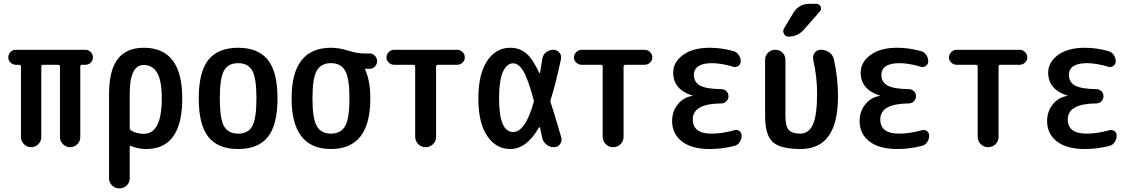

<svg xmlns="http://www.w3.org/2000/svg" viewBox="-20 -785 6040 1024"><path d="M64.5 -439.5Q48.8 -439.5 36.6 -450.7Q24.4 -461.9 24.4 -479Q24.4 -496.1 36.1 -507.8Q47.9 -519.5 64.5 -519.5H435.5Q451.2 -519.5 463.4 -507.8Q475.6 -496.1 475.6 -479Q475.6 -461.9 463.9 -450.7Q452.1 -439.5 435.5 -439.5H417Q408.2 -439.5 408.2 -429.7V-53.7Q408.2 -31.2 392.1 -15.6Q376 0 354 0Q332 0 315.9 -16.1Q299.8 -32.2 299.8 -53.7V-429.7Q299.8 -438.5 291 -439.5H208Q200.2 -439.5 200.2 -429.7V-53.7Q200.2 -31.2 184.1 -15.6Q168 0 146 0Q124 0 107.9 -16.1Q91.8 -32.2 91.8 -53.7V-429.7Q91.8 -438.5 83 -439.5Z M671.9 -285.2V-102.5Q671.9 -93.8 677.7 -89.8Q707 -71.3 747.1 -71.3Q842.8 -71.3 842.8 -259.8Q842.8 -354.5 818.4 -396.5Q793.9 -438.5 746.1 -438.5Q671.9 -438.5 671.9 -285.2ZM561.5 165V-280.3Q561.5 -410.2 607.9 -470.2Q654.3 -530.3 747.1 -530.3Q952.1 -530.3 952.1 -260.3Q952.1 9.8 759.8 9.8Q717.8 9.8 679.7 -5.9Q671.9 -9.8 671.9 -2V165Q671.9 188.5 655.8 204.1Q639.6 219.7 616.7 219.7Q593.8 219.7 577.6 204.1Q561.5 188.5 561.5 165Z M1325.2 -408.7Q1302.7 -448.2 1250 -448.2Q1197.3 -448.2 1174.8 -408.7Q1152.3 -369.1 1152.3 -260.3Q1152.3 -151.4 1174.8 -111.8Q1197.3 -72.3 1250 -72.3Q1302.7 -72.3 1325.2 -111.8Q1347.7 -151.4 1347.7 -260.3Q1347.7 -369.1 1325.2 -408.7ZM1408.2 -54.2Q1356.4 9.8 1250 9.8Q1143.6 9.8 1091.8 -54.2Q1040 -118.2 1040 -260.3Q1040 -402.3 1091.8 -466.3Q1143.6 -530.3 1250 -530.3Q1356.4 -530.3 1408.2 -466.3Q1460 -402.3 1460 -260.3Q1460 -118.2 1408.2 -54.2Z M1820.8 -407.7Q1797.9 -448.2 1745.1 -448.2Q1692.4 -448.2 1669.4 -407.7Q1646.5 -367.2 1646.5 -260.3Q1646.5 -153.3 1669.4 -112.8Q1692.4 -72.3 1745.1 -72.3Q1797.9 -72.3 1820.8 -112.8Q1843.8 -153.3 1843.8 -260.3Q1843.8 -367.2 1820.8 -407.7ZM1745.1 -530.3Q1788.1 -530.3 1835.9 -515.1Q1883.8 -500 1920.9 -500H1951.2Q1967.8 -500 1979.5 -487.8Q1991.2 -475.6 1991.2 -459Q1991.2 -442.4 1979.5 -430.2Q1967.8 -418 1951.2 -418H1928.7H1926.8V-416Q1955.1 -354.5 1955.1 -259.8Q1955.1 9.8 1745.1 9.8Q1535.2 9.8 1535.2 -260.3Q1535.2 -530.3 1745.1 -530.3Z M2082 -439.5Q2065.4 -439.5 2053.2 -451.2Q2041 -462.9 2041 -478.5Q2041 -495.1 2053.7 -507.3Q2066.4 -519.5 2082 -519.5H2418Q2433.6 -519.5 2446.3 -507.8Q2459 -496.1 2459 -478.5Q2459 -462.9 2446.8 -451.2Q2434.6 -439.5 2418 -439.5H2314.5Q2306.6 -439.5 2305.7 -429.7V-55.7Q2305.7 -32.2 2289.6 -16.1Q2273.4 0 2250 0Q2226.6 0 2210.4 -16.6Q2194.3 -33.2 2194.3 -55.7V-429.7Q2194.3 -438.5 2185.5 -439.5Z M2716.8 -447.3Q2682.6 -447.3 2662.1 -401.4Q2641.6 -355.5 2641.6 -259.8Q2641.6 -81.1 2716.8 -81.1Q2781.2 -81.1 2825.2 -236.3Q2828.1 -243.2 2826.2 -252Q2795.9 -365.2 2771 -406.2Q2746.1 -447.3 2716.8 -447.3ZM2701.2 9.8Q2626 9.8 2578.6 -59.6Q2531.2 -128.9 2531.2 -259.8Q2531.2 -388.7 2577.6 -459.5Q2624 -530.3 2701.2 -530.3Q2749 -530.3 2783.7 -502.9Q2818.4 -475.6 2855.5 -397.5Q2856.4 -395.5 2858.4 -395Q2860.4 -394.5 2860.4 -397.5Q2867.2 -435.5 2872.1 -469.7Q2875 -492.2 2892.1 -505.9Q2909.2 -519.5 2930.7 -519.5Q2950.2 -519.5 2963.4 -504.4Q2976.6 -489.3 2971.7 -468.8Q2944.3 -339.8 2917 -253.9Q2914.1 -246.1 2917 -238.3Q2933.6 -188.5 2973.6 -51.8Q2978.5 -32.2 2966.8 -16.1Q2955.1 0 2934.6 0Q2911.1 0 2893.1 -15.1Q2875 -30.3 2871.1 -52.7Q2862.3 -93.8 2860.4 -103.5Q2858.4 -109.4 2853.5 -103.5Q2788.1 9.8 2701.2 9.8Z M3082 -439.5Q3065.4 -439.5 3053.2 -451.2Q3041 -462.9 3041 -478.5Q3041 -495.1 3053.7 -507.3Q3066.4 -519.5 3082 -519.5H3418Q3433.6 -519.5 3446.3 -507.8Q3459 -496.1 3459 -478.5Q3459 -462.9 3446.8 -451.2Q3434.6 -439.5 3418 -439.5H3314.5Q3306.6 -439.5 3305.7 -429.7V-55.7Q3305.7 -32.2 3289.6 -16.1Q3273.4 0 3250 0Q3226.6 0 3210.4 -16.6Q3194.3 -33.2 3194.3 -55.7V-429.7Q3194.3 -438.5 3185.5 -439.5Z M3671.9 -273.4Q3673.8 -273.4 3673.8 -274.4Q3673.8 -275.4 3671.9 -275.4Q3570.3 -308.6 3570.3 -397.5Q3570.3 -453.1 3622.6 -491.7Q3674.8 -530.3 3765.6 -530.3Q3827.1 -530.3 3890.6 -512.7Q3908.2 -508.8 3919.4 -492.7Q3930.7 -476.6 3930.7 -458Q3930.7 -443.4 3918.9 -434.1Q3907.2 -424.8 3891.6 -428.7Q3831.1 -447.3 3778.3 -448.2Q3681.6 -448.2 3680.7 -385.7Q3680.7 -346.7 3713.9 -328.6Q3747.1 -310.5 3827.1 -309.6Q3842.8 -309.6 3854 -298.8Q3865.2 -288.1 3865.2 -272Q3865.2 -255.9 3854 -244.6Q3842.8 -233.4 3827.1 -233.4Q3674.8 -232.4 3674.8 -148.4Q3674.8 -72.3 3774.4 -72.3Q3832 -72.3 3897.5 -90.8Q3912.1 -94.7 3923.8 -85.9Q3935.5 -77.1 3935.5 -61.5Q3935.5 -43 3924.8 -26.9Q3914.1 -10.7 3896.5 -6.8Q3831.1 9.8 3765.6 9.8Q3668.9 9.8 3616.7 -30.8Q3564.5 -71.3 3564.5 -139.6Q3564.5 -189.5 3594.2 -227.5Q3624 -265.6 3671.9 -273.4Z M4250 9.8Q4141.6 9.8 4101.1 -27.8Q4060.5 -65.4 4060.5 -165V-465.8Q4060.5 -488.3 4076.2 -503.9Q4091.8 -519.5 4114.7 -519.5Q4137.7 -519.5 4153.3 -503.9Q4168.9 -488.3 4168.9 -465.8V-165Q4168.9 -112.3 4186.5 -92.3Q4204.1 -72.3 4248 -72.3Q4293 -72.3 4315.4 -120.6Q4337.9 -168.9 4337.9 -289.1Q4337.9 -373 4317.4 -465.8Q4312.5 -487.3 4324.7 -503.4Q4336.9 -519.5 4358.4 -519.5Q4383.8 -519.5 4403.3 -505.4Q4422.9 -491.2 4427.7 -466.8Q4449.2 -372.1 4449.2 -269.5Q4449.2 9.8 4250 9.8ZM4296.9 -764.6H4333Q4349.6 -764.6 4356.4 -750Q4363.3 -735.4 4351.6 -722.7L4267.6 -627Q4235.4 -589.8 4184.6 -589.8Q4168.9 -589.8 4161.1 -604.5Q4153.3 -619.1 4161.1 -632.8L4210.9 -715.8Q4240.2 -764.6 4296.9 -764.6Z M4671.9 -273.4Q4673.8 -273.4 4673.8 -274.4Q4673.8 -275.4 4671.9 -275.4Q4570.3 -308.6 4570.3 -397.5Q4570.3 -453.1 4622.6 -491.7Q4674.8 -530.3 4765.6 -530.3Q4827.1 -530.3 4890.6 -512.7Q4908.2 -508.8 4919.4 -492.7Q4930.7 -476.6 4930.7 -458Q4930.7 -443.4 4918.9 -434.1Q4907.2 -424.8 4891.6 -428.7Q4831.1 -447.3 4778.3 -448.2Q4681.6 -448.2 4680.7 -385.7Q4680.7 -346.7 4713.9 -328.6Q4747.1 -310.5 4827.1 -309.6Q4842.8 -309.6 4854 -298.8Q4865.2 -288.1 4865.2 -272Q4865.2 -255.9 4854 -244.6Q4842.8 -233.4 4827.1 -233.4Q4674.8 -232.4 4674.8 -148.4Q4674.8 -72.3 4774.4 -72.3Q4832 -72.3 4897.5 -90.8Q4912.1 -94.7 4923.8 -85.9Q4935.5 -77.1 4935.5 -61.5Q4935.5 -43 4924.8 -26.9Q4914.1 -10.7 4896.5 -6.8Q4831.1 9.8 4765.6 9.8Q4668.9 9.8 4616.7 -30.8Q4564.5 -71.3 4564.5 -139.6Q4564.5 -189.5 4594.2 -227.5Q4624 -265.6 4671.9 -273.4Z M5082 -439.5Q5065.4 -439.5 5053.2 -451.2Q5041 -462.9 5041 -478.5Q5041 -495.1 5053.7 -507.3Q5066.4 -519.5 5082 -519.5H5418Q5433.6 -519.5 5446.3 -507.8Q5459 -496.1 5459 -478.5Q5459 -462.9 5446.8 -451.2Q5434.6 -439.5 5418 -439.5H5314.5Q5306.6 -439.5 5305.7 -429.7V-55.7Q5305.7 -32.2 5289.6 -16.1Q5273.4 0 5250 0Q5226.6 0 5210.4 -16.6Q5194.3 -33.2 5194.3 -55.7V-429.7Q5194.3 -438.5 5185.5 -439.5Z M5671.9 -273.4Q5673.8 -273.4 5673.8 -274.4Q5673.8 -275.4 5671.9 -275.4Q5570.3 -308.6 5570.3 -397.5Q5570.3 -453.1 5622.6 -491.7Q5674.8 -530.3 5765.6 -530.3Q5827.1 -530.3 5890.6 -512.7Q5908.2 -508.8 5919.4 -492.7Q5930.7 -476.6 5930.7 -458Q5930.7 -443.4 5918.9 -434.1Q5907.2 -424.8 5891.6 -428.7Q5831.1 -447.3 5778.3 -448.2Q5681.6 -448.2 5680.7 -385.7Q5680.7 -346.7 5713.9 -328.6Q5747.1 -310.5 5827.1 -309.6Q5842.8 -309.6 5854 -298.8Q5865.2 -288.1 5865.2 -272Q5865.2 -255.9 5854 -244.6Q5842.8 -233.4 5827.1 -233.4Q5674.8 -232.4 5674.8 -148.4Q5674.8 -72.3 5774.4 -72.3Q5832 -72.3 5897.5 -90.8Q5912.1 -94.7 5923.8 -85.9Q5935.5 -77.1 5935.5 -61.5Q5935.5 -43 5924.8 -26.9Q5914.1 -10.7 5896.5 -6.8Q5831.1 9.8 5765.6 9.8Q5668.9 9.8 5616.7 -30.8Q5564.5 -71.3 5564.5 -139.6Q5564.5 -189.5 5594.2 -227.5Q5624 -265.6 5671.9 -273.4Z"/></svg>

Font: Rounded Mgen+ 1mn medium
Style: Regular
Weight: 500
Designer: [Source Han Sans]
Ryoko NISHIZUKA  (kana & ideographs); Paul D. Hunt (Latin, Greek & Cyrillic); Wenlong ZHANG  (bopomofo
Version: Version 1.059.20150602